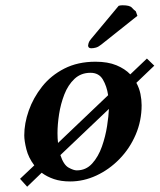

<svg xmlns="http://www.w3.org/2000/svg" viewBox="-20 -678 605 728"><path d="M537 -456 565 -429 497 -364Q508 -344 512.5 -322Q517 -300 517 -279Q517 -220 494.5 -167.5Q472 -115 433 -75Q394 -35 345.5 -12.5Q297 10 246 10Q211 10 184.5 1Q158 -8 138 -23L83 30L56 0L110 -51Q88 -80 80 -112Q72 -144 72 -165Q72 -210 89 -258.5Q106 -307 139.5 -349.5Q173 -392 224 -418Q275 -444 342 -444Q389 -444 421.5 -430.5Q454 -417 474 -396ZM390 -317Q385 -351 370 -376.5Q355 -402 323 -402Q287 -402 262.5 -379Q238 -356 224 -320Q210 -284 204 -245Q198 -206 198 -173Q198 -153 200 -136ZM393 -265 209 -90Q221 -53 240 -42.5Q259 -32 271 -32Q306 -32 329.5 -58Q353 -84 366.5 -122.5Q380 -161 386 -200Q392 -239 393 -265ZM430 -656Q436 -658 445 -658Q472 -658 480 -649Q488 -640 495 -635L501 -618L364 -509Q353 -500 343.5 -497.5Q334 -495 326 -495Q314 -495 314 -506Q314 -508 316 -515Q318 -522 325 -530Z"/></svg>

Font: Libertinus Serif Semibold Italic
Style: Regular
Weight: 600
Italic angle: -11.5°
Designer: Philipp H. Poll, Khaled Hosny
Foundry: Caleb Maclennan
Version: Version 7.051;RELEASE